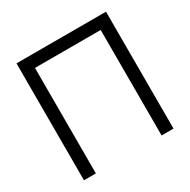

<svg xmlns="http://www.w3.org/2000/svg" viewBox="-161 -872 1013 1024"><g transform="rotate(-30 345.5 -360.0)"><path d="M143.3 0H70V-720H621.3V0H548V-649.7H143.3Z"/></g></svg>

Font: Manrope Variable Light
Style: Regular
Weight: 200
Designer: Mikhail Sharanda
Foundry: Mikhail Sharanda
Version: Version 4.505